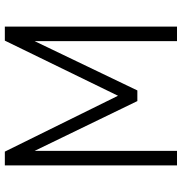

<svg xmlns="http://www.w3.org/2000/svg" viewBox="1 -753 752 794"><g transform="rotate(-90 377.0 -356.0)"><path d="M90 0V-712H147L378 -244L606 -712H664V0H604V-589L400 -164H356L150 -589V0Z"/></g></svg>

Font: Haskoy Light
Style: Regular
Weight: 300
Designer: Ertekin Erdin
Foundry: Ertekin Erdin
Version: Version 2.000; ttfautohint (v1.8.4.7-5d5b)